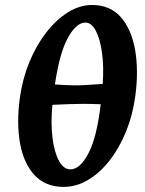

<svg xmlns="http://www.w3.org/2000/svg" viewBox="-20 -713 568 753"><path d="M510.7 -336.9Q501 -263.2 474.9 -198.5Q448.7 -133.8 410.6 -84.7Q372.6 -35.6 326.2 -7.8Q279.8 20 229.5 20Q158.7 20 116 -25.6Q73.2 -71.3 58.8 -149.9Q44.4 -228.5 57.6 -327.1Q67.4 -400.9 94.2 -467Q121.1 -533.2 160.2 -584Q199.2 -634.8 245.6 -664.1Q292 -693.4 340.8 -693.4Q412.6 -693.4 454.3 -645.3Q496.1 -597.2 510 -516.4Q523.9 -435.5 510.7 -336.9ZM256.3 -48.8Q293.9 -48.8 326.9 -111.8Q359.9 -174.8 375 -304.2Q336.4 -305.7 308.3 -305.7Q280.3 -305.7 252.4 -304.7Q224.6 -303.7 185.5 -301.8Q178.7 -230 185.8 -172.9Q192.9 -115.7 211.2 -82.3Q229.5 -48.8 256.3 -48.8ZM314.9 -624.5Q279.8 -624.5 246.8 -565.7Q213.9 -506.8 195.3 -381.8Q236.8 -378.9 264.2 -378.4Q291.5 -377.9 318.1 -379.6Q344.7 -381.3 382.8 -383.8Q387.7 -453.1 379.9 -507.6Q372.1 -562 355.2 -593.3Q338.4 -624.5 314.9 -624.5Z"/></svg>

Font: Gentium Book Plus
Style: Bold Italic
Weight: 700
Italic angle: -8°
Designer: Victor Gaultney, Annie Olsen, Iska Routamaa, Becca Hirsbrunner
Foundry: SIL International
Version: Version 6.101